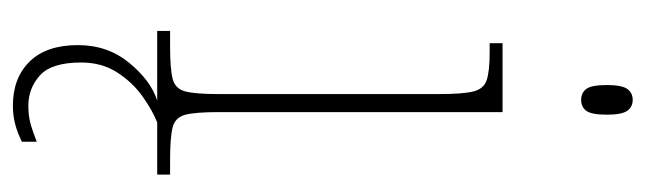

<svg xmlns="http://www.w3.org/2000/svg" viewBox="-372 -406 1002 298"><g transform="rotate(90 129.0 -257.0)"><path d="M135 -658Q124 -658 118 -666Q112 -674 112 -698Q112 -721 118 -729.5Q124 -738 135 -738Q146 -738 152 -729.5Q158 -721 158 -698Q158 -674 152 -666Q146 -658 135 -658ZM28 0V-20H53Q87 -20 102.5 -24Q118 -28 122 -44Q126 -60 126 -95V-438Q126 -474 122 -490.5Q118 -507 104 -511.5Q90 -516 61 -516H47V-536H154V-95Q154 -60 158 -44Q162 -28 177.5 -24Q193 -20 227 -20H251V0ZM144 224Q101 224 75.5 198Q50 172 50 123Q50 77 77.5 43.5Q105 10 136 0H170Q152 7 130 22.5Q108 38 92.5 62Q77 86 77 118Q77 164 97 182Q117 200 144 200Q159 200 170.5 197Q182 194 200 187V210Q186 217 172.5 220.5Q159 224 144 224Z"/></g></svg>

Font: Noto Serif Ethiopic SemiCondensed Thin
Style: Regular
Weight: 100
Width: 4
Designer: Monotype Design Team
Foundry: Monotype Imaging Inc.
Version: Version 2.102; ttfautohint (v1.8.4.7-5d5b)